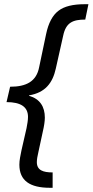

<svg xmlns="http://www.w3.org/2000/svg" viewBox="-20 -734 440 912"><path d="M230 158V85C185 85 155 75 155 36C155 23 158 7 162 -10L184 -112C189 -133 193 -158 193 -175C193 -227 170 -264 118 -279V-281C195 -294 230 -340 245 -408L280 -564C293 -627 326 -641 385 -641L400 -714H382C327 -714 285 -704 258 -683C230 -662 210 -625 199 -572L166 -415C153 -347 105 -322 28 -322L11 -249C79 -249 113 -226 113 -179C113 -163 110 -146 106 -125L82 -20C77 5 72 27 72 48C72 124 122 158 217 158Z"/></svg>

Font: BC Sans
Style: Italic
Weight: 400
Italic angle: -12°
Designer: Monotype Design Team
Designer: Province of B.C.
Foundry: Monotype Imaging Inc.
Version: Version 2.000;GOOG;noto-source:20170915:90ef993387c0